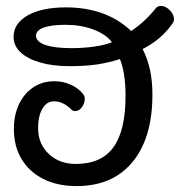

<svg xmlns="http://www.w3.org/2000/svg" viewBox="-20 -621 609 650"><path d="M239 9Q175 9 127 -15Q79 -39 53 -82.5Q27 -126 27 -184Q27 -232 44.5 -268.5Q62 -305 93 -325.5Q124 -346 164 -346Q193 -346 219 -334.5Q245 -323 260 -304Q267 -297 267 -286Q267 -272 257.5 -258.5Q248 -245 235 -245Q225 -245 219 -253Q192 -278 163 -278Q138 -278 123.5 -253Q109 -228 109 -187Q109 -134 145 -100Q181 -66 237 -66Q323 -66 364 -122.5Q405 -179 405 -296Q405 -374 386 -421Q345 -408 306 -402.5Q267 -397 215 -397Q158 -397 115.5 -409.5Q73 -422 49.5 -444Q26 -466 26 -496Q26 -542 74 -569Q122 -596 203 -596Q340 -596 424 -516Q447 -531 469 -551.5Q491 -572 508 -594Q515 -601 525 -601Q535 -601 545 -594.5Q555 -588 562 -577.5Q569 -567 569 -556Q569 -548 563 -540Q543 -512 518.5 -491.5Q494 -471 463 -455Q480 -421 488 -383.5Q496 -346 496 -300Q496 -202 465.5 -133Q435 -64 378 -27.5Q321 9 239 9ZM222 -458Q263 -458 300.5 -463.5Q338 -469 359 -478Q339 -505 296.5 -521Q254 -537 202 -537Q153 -537 127.5 -527.5Q102 -518 102 -500Q102 -480 133 -469Q164 -458 222 -458Z"/></svg>

Font: Playpen Sans Thai
Style: Regular
Weight: 400
Designer: Sirin Gunkloy, Laura Meseguer, Veronika Burian, José Scaglione
Foundry: TypeTogether
Version: Version 2.000